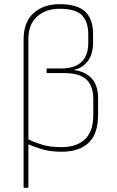

<svg xmlns="http://www.w3.org/2000/svg" viewBox="-20 -715 559 920"><path d="M97 185Q93 185 93 181V-525Q93 -609 140.5 -652Q188 -695 266 -695Q350 -695 388 -659.5Q426 -624 426 -552V-512Q426 -456 401 -422.5Q376 -389 336 -381V-379Q390 -372 420 -338.5Q450 -305 450 -243V-165Q450 -74 405 -31Q360 12 276 12Q222 12 181.5 0Q141 -12 112 -25V-49Q145 -33 182 -21.5Q219 -10 275 -10Q347 -10 387 -47.5Q427 -85 427 -165V-241Q427 -278 414.5 -306Q402 -334 371 -349.5Q340 -365 285 -365H207Q203 -365 203 -369V-383Q203 -387 207 -387H276Q315 -387 343.5 -400Q372 -413 387.5 -440Q403 -467 403 -511V-548Q403 -611 372.5 -642Q342 -673 266 -673Q200 -673 158 -636Q116 -599 116 -528V181Q116 185 112 185Z"/></svg>

Font: Sofia Sans Thin
Style: Regular
Weight: 250
Designer: Botio Nikoltchev, Ani Petrova
Foundry: lettersoup
Version: Version 4.101